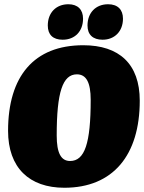

<svg xmlns="http://www.w3.org/2000/svg" viewBox="-20 -872 678 904"><path d="M275 -685C333 -685 371 -725 371 -784C371 -827 346 -852 302 -852C244 -852 205 -812 205 -752C205 -709 229 -685 275 -685ZM463 -685C520 -685 559 -725 559 -784C559 -827 534 -852 489 -852C431 -852 392 -812 392 -752C392 -709 417 -685 463 -685ZM283 12C512 12 638 -141 638 -398C638 -571 541 -659 372 -659C140 -659 18 -513 18 -256C18 -82 118 12 283 12ZM310 -114C267 -114 247 -152 247 -234C247 -438 275 -522 342 -522C386 -522 407 -484 407 -402C407 -197 379 -114 310 -114Z"/></svg>

Font: Alegreya SC Black
Style: Italic
Weight: 900
Italic angle: -7°
Designer: Juan Pablo del Peral
Foundry: Huerta Tipografica
Version: Version 2.007;PS 002.007;hotconv 1.0.88;makeotf.lib2.5.64775